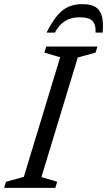

<svg xmlns="http://www.w3.org/2000/svg" viewBox="-38 -907 517 927"><path d="M252.5 -630.5 176 -653 185.5 -682.5H432.5L423.5 -653L337.5 -629.5L162 -52L238 -29.5L229 0H-18L-9 -29.5L77 -53ZM348 -823.5Q320.5 -823.5 298.2 -815.8Q276 -808 258.5 -791.8Q241 -775.5 227 -749.5H186.5Q213.5 -802.5 239 -832.5Q264.5 -862.5 293.8 -874.8Q323 -887 360.5 -887Q400 -887 422.8 -873.5Q445.5 -860 453.8 -829.5Q462 -799 457.5 -749.5H423.5Q425.5 -787.5 408.8 -805.5Q392 -823.5 348 -823.5Z"/></svg>

Font: Newsreader
Style: Italic
Weight: 400
Italic angle: -17°
Designer: Hugues Gentile
Foundry: Production Type
Version: Version 1.003